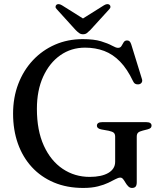

<svg xmlns="http://www.w3.org/2000/svg" viewBox="-20 -909 797 947"><path d="M654.5 -10.5Q654.5 5 648.8 11.5Q643 18 631 18Q620.5 18 612.8 10.2Q605 2.5 599.2 -7.5Q593.5 -17.5 587.5 -25.2Q581.5 -33 573.5 -33Q563.5 -33 549.2 -25.2Q535 -17.5 514.2 -7.5Q493.5 2.5 463 10.2Q432.5 18 390.5 18Q310 18 246 -9Q182 -36 137 -85Q92 -134 68.2 -201Q44.5 -268 44.5 -348.5Q44.5 -428 70.2 -495.2Q96 -562.5 142.5 -612Q189 -661.5 251.5 -688.8Q314 -716 388 -716Q443.5 -716 478 -705.5Q512.5 -695 532.2 -684Q552 -673 562 -673Q574 -673 579.2 -682.2Q584.5 -691.5 590 -700.5Q595.5 -709.5 607 -709.5Q614.5 -709.5 619.2 -705Q624 -700.5 627.5 -689.5L680 -519.5Q683.5 -509.5 678.8 -502Q674 -494.5 664 -493Q655 -491.5 647.5 -495.5Q640 -499.5 636 -509Q607.5 -569 572.2 -605.2Q537 -641.5 493.8 -657.8Q450.5 -674 399.5 -674Q331 -674 277.5 -636.5Q224 -599 193 -531.2Q162 -463.5 162 -372Q162 -265.5 196.2 -190.5Q230.5 -115.5 289.5 -76Q348.5 -36.5 422.5 -36.5Q451.5 -36.5 474.8 -41.5Q498 -46.5 514.2 -56Q530.5 -65.5 539.2 -79.2Q548 -93 548 -111V-235Q548 -247.5 541.5 -253.8Q535 -260 516.5 -264L480.5 -270.5Q469.5 -272.5 463.8 -277.2Q458 -282 458 -289.5Q458 -297.5 464.5 -302Q471 -306.5 483.5 -306.5H702Q715 -306.5 721.2 -302Q727.5 -297.5 727.5 -289.5Q727.5 -282.5 723.2 -278.2Q719 -274 708 -271L684.5 -265Q668 -261 661.2 -254.8Q654.5 -248.5 654.5 -235ZM409 -805.5 285.5 -883Q268.5 -893 258.5 -885.5Q254.5 -882 254 -875.8Q253.5 -869.5 260.5 -863L353 -761Q362.5 -751.5 370.5 -745.8Q378.5 -740 389.5 -740Q401 -740 408.5 -745.8Q416 -751.5 425.5 -761L518.5 -863Q525 -869.5 524.8 -875.8Q524.5 -882 520 -885.5Q510 -893 493 -883L369.5 -805.5Z"/></svg>

Font: Fraunces
Style: Regular
Weight: 400
Version: Version 1.000;[b76b70a41]